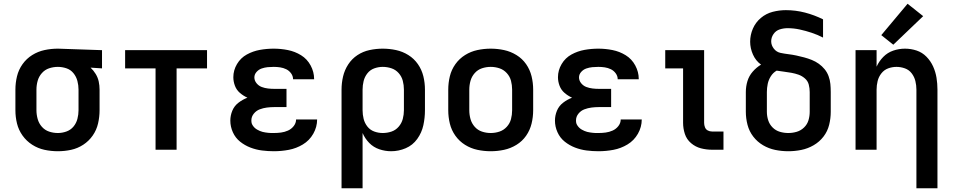

<svg xmlns="http://www.w3.org/2000/svg" viewBox="-20 -797 5080 1022"><path d="M288 8Q324 8 358.5 0.5Q393 -7 423 -26.5Q453 -46 473.5 -75.5Q494 -105 502 -140Q510 -175 510 -210V-320Q510 -342 505.5 -363Q501 -384 489.5 -403Q478 -422 462 -437L523 -433V-530L289 -538H288Q252 -538 217 -530.5Q182 -523 151.5 -504Q121 -485 100 -455.5Q79 -426 70.5 -391Q62 -356 62 -320V-210Q62 -174 70.5 -139.5Q79 -105 100 -75.5Q121 -46 151.5 -26.5Q182 -7 217 0.5Q252 8 288 8ZM288 -89Q264 -89 241.5 -96.5Q219 -104 203 -122Q187 -140 180.5 -163.5Q174 -187 174 -210V-320Q174 -344 180.5 -367Q187 -390 203 -408Q219 -426 241.5 -433.5Q264 -441 288 -441Q311 -441 333.5 -433.5Q356 -426 371 -407.5Q386 -389 392 -366Q398 -343 398 -320V-210Q398 -187 392 -164Q386 -141 371 -123Q356 -105 333.5 -97Q311 -89 288 -89Z M808 0H920V-433H1082V-530H646V-433H808Z M1438 8Q1478 8 1517.5 0.5Q1557 -7 1592 -28Q1627 -49 1647.5 -85Q1668 -121 1668 -161H1556Q1556 -142 1543.5 -126Q1531 -110 1513 -102Q1495 -94 1476 -91.5Q1457 -89 1438 -89Q1430 -89 1422.5 -89Q1415 -89 1407.5 -90Q1400 -91 1392.5 -92Q1385 -93 1377.5 -95Q1370 -97 1363 -100Q1356 -103 1349 -107Q1342 -111 1336.5 -116Q1331 -121 1326.5 -127.5Q1322 -134 1320 -140Q1318 -146 1318 -156Q1318 -176 1331 -192Q1344 -208 1362.5 -215Q1381 -222 1400.5 -224.5Q1420 -227 1440 -227H1505V-324H1440Q1423 -324 1406 -326Q1389 -328 1373 -334Q1357 -340 1345.5 -354Q1334 -368 1334 -385Q1334 -401 1345.5 -414Q1357 -427 1373 -432.5Q1389 -438 1405 -439.5Q1421 -441 1437 -441Q1454 -441 1471 -438.5Q1488 -436 1503.5 -428.5Q1519 -421 1529.5 -406.5Q1540 -392 1540 -375H1652V-377Q1652 -414 1633.5 -448.5Q1615 -483 1582.5 -503Q1550 -523 1512.5 -530.5Q1475 -538 1437 -538Q1400 -538 1363.5 -531.5Q1327 -525 1294 -507Q1261 -489 1241.5 -456Q1222 -423 1222 -386Q1222 -363 1230.5 -340.5Q1239 -318 1257 -302.5Q1275 -287 1297 -277Q1271 -267 1249 -250Q1227 -233 1216.5 -207.5Q1206 -182 1206 -155Q1206 -123 1219.5 -93Q1233 -63 1258 -43Q1283 -23 1313 -11.5Q1343 0 1374.5 4Q1406 8 1438 8Z M1798 205H1910V-89Q1923 -59 1945.5 -36Q1968 -13 1999 -2.5Q2030 8 2062 8Q2102 8 2139.5 -8Q2177 -24 2201 -57.5Q2225 -91 2233.5 -130.5Q2242 -170 2242 -210V-320Q2242 -356 2233.5 -391Q2225 -426 2204.5 -455.5Q2184 -485 2153.5 -504Q2123 -523 2088 -530.5Q2053 -538 2017 -538Q1982 -538 1947 -530.5Q1912 -523 1882.5 -503.5Q1853 -484 1833.5 -454Q1814 -424 1806 -389.5Q1798 -355 1798 -320ZM2017 -89Q1994 -89 1972 -97Q1950 -105 1935.5 -123.5Q1921 -142 1915.5 -164.5Q1910 -187 1910 -210V-320Q1910 -343 1915.5 -365.5Q1921 -388 1935.5 -406.5Q1950 -425 1972 -433Q1994 -441 2017 -441Q2041 -441 2063.5 -433.5Q2086 -426 2102 -408Q2118 -390 2124 -367Q2130 -344 2130 -320V-210Q2130 -187 2124 -164Q2118 -141 2102 -122.5Q2086 -104 2063.5 -96.5Q2041 -89 2017 -89Z M2592 8Q2628 8 2663 0.5Q2698 -7 2729 -26Q2760 -45 2780.5 -74.5Q2801 -104 2809.5 -139Q2818 -174 2818 -210V-320Q2818 -356 2809.5 -391Q2801 -426 2780.5 -455.5Q2760 -485 2729 -504Q2698 -523 2663 -530.5Q2628 -538 2592 -538Q2556 -538 2521 -530.5Q2486 -523 2455.5 -504Q2425 -485 2404 -455.5Q2383 -426 2374.5 -391Q2366 -356 2366 -320V-210Q2366 -174 2374.5 -139Q2383 -104 2404 -74.5Q2425 -45 2455.5 -26Q2486 -7 2521 0.5Q2556 8 2592 8ZM2592 -89Q2568 -89 2545.5 -96.5Q2523 -104 2507 -122Q2491 -140 2484.5 -163Q2478 -186 2478 -210V-320Q2478 -344 2484.5 -367Q2491 -390 2507 -408Q2523 -426 2545.5 -433.5Q2568 -441 2592 -441Q2616 -441 2638.5 -433.5Q2661 -426 2677.5 -408Q2694 -390 2700 -367Q2706 -344 2706 -320V-210Q2706 -186 2700 -163Q2694 -140 2677.5 -122Q2661 -104 2638.5 -96.5Q2616 -89 2592 -89Z M3166 8Q3206 8 3245.5 0.5Q3285 -7 3320 -28Q3355 -49 3375.5 -85Q3396 -121 3396 -161H3284Q3284 -142 3271.5 -126Q3259 -110 3241 -102Q3223 -94 3204 -91.5Q3185 -89 3166 -89Q3158 -89 3150.5 -89Q3143 -89 3135.5 -90Q3128 -91 3120.5 -92Q3113 -93 3105.5 -95Q3098 -97 3091 -100Q3084 -103 3077 -107Q3070 -111 3064.5 -116Q3059 -121 3054.5 -127.5Q3050 -134 3048 -140Q3046 -146 3046 -156Q3046 -176 3059 -192Q3072 -208 3090.5 -215Q3109 -222 3128.5 -224.5Q3148 -227 3168 -227H3233V-324H3168Q3151 -324 3134 -326Q3117 -328 3101 -334Q3085 -340 3073.5 -354Q3062 -368 3062 -385Q3062 -401 3073.5 -414Q3085 -427 3101 -432.5Q3117 -438 3133 -439.5Q3149 -441 3165 -441Q3182 -441 3199 -438.5Q3216 -436 3231.5 -428.5Q3247 -421 3257.5 -406.5Q3268 -392 3268 -375H3380V-377Q3380 -414 3361.5 -448.5Q3343 -483 3310.5 -503Q3278 -523 3240.5 -530.5Q3203 -538 3165 -538Q3128 -538 3091.5 -531.5Q3055 -525 3022 -507Q2989 -489 2969.5 -456Q2950 -423 2950 -386Q2950 -363 2958.5 -340.5Q2967 -318 2985 -302.5Q3003 -287 3025 -277Q2999 -267 2977 -250Q2955 -233 2944.5 -207.5Q2934 -182 2934 -155Q2934 -123 2947.5 -93Q2961 -63 2986 -43Q3011 -23 3041 -11.5Q3071 0 3102.5 4Q3134 8 3166 8Z M3770 0H3831V-97H3770Q3758 -97 3747.5 -102.5Q3737 -108 3732.5 -119.5Q3728 -131 3728 -143V-530H3521V-433H3616V-143Q3616 -113 3625.5 -84Q3635 -55 3658.5 -35Q3682 -15 3711 -7.5Q3740 0 3770 0Z M4176 8Q4211 8 4245.5 1Q4280 -6 4311 -24Q4342 -42 4363.5 -70Q4385 -98 4393.5 -132.5Q4402 -167 4402 -202V-307Q4402 -329 4400 -350Q4398 -371 4390.5 -391.5Q4383 -412 4369.5 -428.5Q4356 -445 4338.5 -457.5Q4321 -470 4301 -478Q4281 -486 4260.5 -491.5Q4240 -497 4219 -501.5Q4198 -506 4177 -508.5Q4156 -511 4134.5 -515.5Q4113 -520 4099 -538Q4085 -556 4085 -577Q4085 -598 4097.5 -616Q4110 -634 4130.5 -640.5Q4151 -647 4172 -647Q4205 -647 4237 -640Q4269 -633 4300.5 -622.5Q4332 -612 4361 -597V-694Q4315 -717 4265 -730Q4215 -743 4163 -743Q4128 -743 4093 -734Q4058 -725 4030 -701.5Q4002 -678 3987.5 -644.5Q3973 -611 3973 -575Q3973 -540 3988 -506.5Q4003 -473 4031 -453Q4006 -438 3986.5 -415.5Q3967 -393 3958.5 -365Q3950 -337 3950 -307V-202Q3950 -167 3959 -132.5Q3968 -98 3989.5 -70Q4011 -42 4041.5 -24Q4072 -6 4106.5 1Q4141 8 4176 8ZM4176 -89Q4153 -89 4131 -95.5Q4109 -102 4092.5 -118.5Q4076 -135 4069 -157Q4062 -179 4062 -202V-307Q4062 -329 4066.5 -350.5Q4071 -372 4083 -391Q4095 -410 4114 -421Q4133 -418 4153 -415.5Q4173 -413 4192.5 -409.5Q4212 -406 4230.5 -399.5Q4249 -393 4264.5 -379.5Q4280 -366 4285 -346.5Q4290 -327 4290 -307V-202Q4290 -179 4283.5 -157Q4277 -135 4260 -118.5Q4243 -102 4221 -95.5Q4199 -89 4176 -89Z M4858 205H4970V-320Q4970 -352 4965 -383Q4960 -414 4947 -443Q4934 -472 4911.5 -495Q4889 -518 4859 -528Q4829 -538 4797 -538Q4765 -538 4734.5 -527.5Q4704 -517 4681.5 -494Q4659 -471 4646 -442V-530H4534V0H4646V-320Q4646 -343 4651.5 -365.5Q4657 -388 4671.5 -406.5Q4686 -425 4707.5 -433Q4729 -441 4752 -441Q4775 -441 4797 -433Q4819 -425 4833 -406.5Q4847 -388 4852.5 -365.5Q4858 -343 4858 -320ZM4735 -559 4894 -711 4811 -777 4671 -610Z"/></svg>

Font: Iosevka Sparkle Semibold
Style: Regular
Weight: 600
Designer: Belleve Invis
Foundry: Belleve Invis
Version: Version 4.5.0; ttfautohint (v1.8.3)